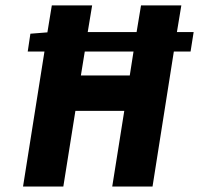

<svg xmlns="http://www.w3.org/2000/svg" viewBox="-20 -680 726 700"><path d="M64 0 142.1 -492.2H81.1L90.8 -557.1L152.8 -562L168.9 -660.2H315.9L299.8 -563H478L494.1 -660.2H641.1L625 -563H686L674.8 -492.2H613.8L536.1 0H389.2L433.1 -275.9H254.9L210.9 0ZM274.9 -404.8H453.1L466.8 -492.2H289.1Z"/></svg>

Font: Office Code Pro D Bold Italic
Style: Regular
Weight: 700
Italic angle: -9°
Designer: Nathan Rutzky & Paul D. Hunt
Foundry: Adobe Systems Incorporated
Version: Version 1.004;PS 001.004;hotconv 1.0.70;makeotf.lib2.5.58329